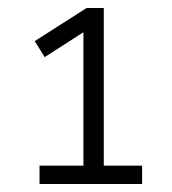

<svg xmlns="http://www.w3.org/2000/svg" viewBox="-20 -725 430 481"><path d="M79 -264V-310H189V-659H212L92 -582L67 -622L197 -705H240V-310H336V-264Z"/></svg>

Font: Nunito Sans 10pt SemiCondensed Light
Style: Regular
Weight: 300
Width: 4
Designer: Vernon Adams
Foundry: Vernon Adams
Version: Version 3.101;gftools[0.9.27]